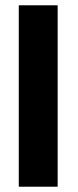

<svg xmlns="http://www.w3.org/2000/svg" viewBox="-20 -706 296 726"><path d="M51 0V-686H198V0Z"/></svg>

Font: Coval
Style: Black
Weight: 1000
Foundry: Context Ltd
Version: Version 001.000